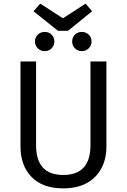

<svg xmlns="http://www.w3.org/2000/svg" viewBox="-20 -1027 700 1059"><path d="M452 -1007 488 -965 355 -857H300L165 -965L202 -1007L327 -926ZM227 -745Q204 -745 188.5 -760.5Q173 -776 173 -798Q173 -821 188.5 -836Q204 -851 227 -851Q250 -851 265 -835.5Q280 -820 280 -798Q280 -776 264.5 -760.5Q249 -745 227 -745ZM485 -798Q485 -776 469.5 -760.5Q454 -745 431 -745Q409 -745 393.5 -760.5Q378 -776 378 -798Q378 -820 393 -835.5Q408 -851 431 -851Q454 -851 469.5 -836Q485 -821 485 -798ZM567 -688V-219Q567 -115 504.5 -51.5Q442 12 329 12Q215 12 154 -51Q93 -114 93 -219V-688H179V-226Q179 -62 329 -62Q479 -62 479 -226V-688Z"/></svg>

Font: FiraGO Book
Style: Regular
Weight: 350
Designer: bBox Type
Foundry: bBox Type GmbH
Version: Version 1.001;PS 001.001;hotconv 1.0.88;makeotf.lib2.5.64775